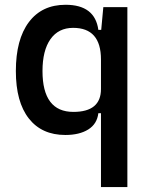

<svg xmlns="http://www.w3.org/2000/svg" viewBox="-20 -547 626 792"><path d="M249.5 9.8Q152.3 9.8 98.9 -58.3Q45.4 -126.5 45.4 -253.9Q45.4 -384.3 99.1 -455.8Q152.8 -527.3 250.5 -527.3Q371.6 -527.3 385.7 -423.8H397.5L406.2 -517.6H505.4V224.6H396.5V-80.1H385.7Q380.4 -35.6 344 -12.9Q307.6 9.8 249.5 9.8ZM155.3 -253.9Q155.3 -85.4 282.7 -85.4Q396.5 -85.4 396.5 -179.7V-301.8Q396.5 -432.1 281.7 -432.1Q221.2 -432.1 188.2 -385.5Q155.3 -338.9 155.3 -253.9Z"/></svg>

Font: Caskaydia Cove Medium
Style: Regular
Weight: 500
Monospace: yes
Designer: Aaron Bell
Foundry: Saja Typeworks
Version: Version 4.300; ttfautohint (v1.8.3)